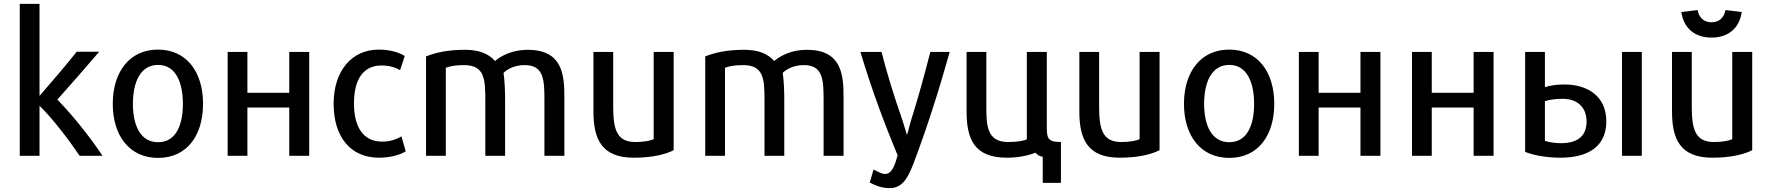

<svg xmlns="http://www.w3.org/2000/svg" viewBox="-20 -800 9145 991"><path d="M509 4H391C337 -76 250 -191 184 -254V4H82V-780H184V-305C246 -376 322 -465 376 -533H492C427 -457 345 -363 276 -286C354 -206 445 -93 509 4Z M1028 -264C1028 -100 944 15 796 15C648 15 562 -100 562 -264C562 -429 649 -544 795 -544C943 -544 1028 -429 1028 -264ZM924 -264C924 -373 888 -465 796 -465C703 -465 666 -373 666 -264C666 -154 704 -66 796 -66C888 -66 924 -154 924 -264Z M1576 -532V4H1473V-245H1257V4H1155V-532H1257V-321H1473V-532Z M2074 -19C2048 -2 1997 14 1936 14C1789 14 1702 -94 1702 -264C1702 -435 1796 -544 1935 -544C1996 -544 2042 -528 2069 -511C2065 -500 2049 -449 2045 -438C2022 -451 1993 -462 1949 -462C1852 -462 1807 -386 1807 -266C1807 -148 1852 -69 1953 -69C1995 -69 2028 -82 2052 -96Z M2893 4H2790V-281C2790 -386 2788 -464 2688 -464C2636 -464 2600 -444 2579 -424C2585 -383 2587 -330 2587 -285V4H2485V-282C2485 -395 2480 -464 2374 -464C2330 -464 2300 -458 2281 -450V4H2179V-509C2228 -528 2289 -543 2380 -543C2456 -543 2504 -521 2535 -485C2565 -511 2623 -543 2703 -543C2883 -543 2893 -415 2893 -298Z M3457 -25C3418 -4 3348 14 3252 14C3084 14 3043 -83 3043 -225V-532H3145V-252C3145 -136 3161 -67 3259 -67C3302 -67 3336 -73 3354 -82V-532H3457Z M4334 4H4231V-281C4231 -386 4229 -464 4129 -464C4077 -464 4041 -444 4020 -424C4026 -383 4028 -330 4028 -285V4H3926V-282C3926 -395 3921 -464 3815 -464C3771 -464 3741 -458 3722 -450V4H3620V-509C3669 -528 3730 -543 3821 -543C3897 -543 3945 -521 3976 -485C4006 -511 4064 -543 4144 -543C4324 -543 4334 -415 4334 -298Z M4882 -532C4824 -326 4762 -132 4693 49C4663 125 4634 171 4572 171C4524 171 4490 153 4469 142L4489 75C4515 88 4532 98 4549 98C4587 98 4603 39 4613 1C4543 -166 4476 -347 4421 -532H4530C4558 -421 4595 -302 4637 -182C4648 -149 4656 -119 4661 -104C4665 -109 4674 -152 4683 -181C4720 -298 4750 -408 4782 -532Z M5383 -532V-157C5383 -89 5383 -67 5456 -67V144H5362V9C5345 7 5333 -1 5325 -12C5294 1 5238 14 5178 14C5009 14 4969 -81 4969 -225V-532H5071V-234C5071 -127 5089 -67 5185 -67C5228 -67 5264 -73 5280 -81V-532Z M5965 -25C5926 -4 5856 14 5760 14C5592 14 5551 -83 5551 -225V-532H5653V-252C5653 -136 5669 -67 5767 -67C5810 -67 5844 -73 5862 -82V-532H5965Z M6557 -264C6557 -100 6473 15 6325 15C6177 15 6091 -100 6091 -264C6091 -429 6178 -544 6324 -544C6472 -544 6557 -429 6557 -264ZM6453 -264C6453 -373 6417 -465 6325 -465C6232 -465 6195 -373 6195 -264C6195 -154 6233 -66 6325 -66C6417 -66 6453 -154 6453 -264Z M7105 -532V4H7002V-245H6786V4H6684V-532H6786V-321H7002V-532Z M7689 -532V4H7586V-245H7370V4H7268V-532H7370V-321H7586V-532Z M7852 -532H7954V-350C7978 -358 8011 -364 8055 -364C8173 -364 8271 -304 8271 -174C8271 -42 8175 14 8033 14C7963 14 7893 1 7852 -16ZM8169 -173C8169 -245 8123 -290 8045 -290C8012 -290 7979 -286 7954 -278V-73C7973 -66 8008 -61 8037 -61C8122 -61 8169 -97 8169 -173ZM8454 4H8352V-532H8454Z M8814 -606C8727 -606 8670 -655 8658 -738L8742 -748C8750 -709 8774 -685 8814 -685C8854 -685 8878 -709 8886 -748L8970 -738C8958 -655 8901 -606 8814 -606ZM9024 -25C8985 -4 8915 14 8819 14C8651 14 8610 -83 8610 -225V-532H8712V-252C8712 -136 8728 -67 8826 -67C8869 -67 8903 -73 8921 -82V-532H9024Z"/></svg>

Font: Repo Medium
Style: Regular
Weight: 500
Designer: Stefan Peev
Foundry: Context Ltd
Version: Version 1.502